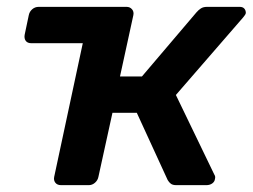

<svg xmlns="http://www.w3.org/2000/svg" viewBox="-20 -540 737 560"><path d="M222 -414H71Q60 -414 55 -421Q50 -428 52 -439L64 -496Q66 -506 74 -513Q82 -520 93 -520H349Q359 -520 365 -513Q371 -506 369 -496ZM158 0Q147 0 141.5 -7Q136 -14 138 -24L239 -496Q241 -506 249 -513Q257 -520 268 -520H349Q359 -520 365 -513Q371 -506 369 -496L330 -317H394L553 -504Q559 -511 566 -515.5Q573 -520 584 -520H679Q688 -520 692.5 -515Q697 -510 697 -502Q696 -497 689 -489L493 -263L605 -31Q607 -28 607.5 -25Q608 -22 607 -18Q606 -10 599 -5Q592 0 582 0H494Q484 0 478.5 -4Q473 -8 469 -15L379 -211H308L267 -24Q265 -14 257 -7Q249 0 239 0Z"/></svg>

Font: Rubik Medium
Style: Italic
Weight: 500
Italic angle: -12°
Designer: Hubert and Fischer
Foundry: Hubert and Fischer
Version: Version 2.300;gftools[0.9.30]